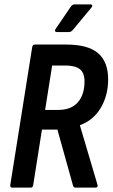

<svg xmlns="http://www.w3.org/2000/svg" viewBox="-20 -859 517 879"><path d="M36.3 0Q25.9 0 26.9 -11.4L127.5 -643.6Q129.5 -655 139.1 -655H283.5Q383.2 -655 429.1 -615.4Q475.1 -575.9 475.1 -495.3Q475.1 -422.3 441.3 -365.2Q407.5 -308.1 345.9 -285.9V-284.9L426.6 -12Q428.6 -7.6 425.7 -3.8Q422.9 0 417.1 0H326.4Q315.8 0 314 -10.4L242.8 -265.6H172.1L131.9 -11.4Q130.5 0 119.9 0ZM186.5 -355.7H245.4Q306 -355.7 336.4 -390.6Q366.9 -425.5 366.9 -486.4Q366.9 -525.9 345.2 -542.5Q323.6 -559.1 278.5 -559.1H218.8ZM239.9 -712.3Q234.3 -712.3 232.3 -716.2Q230.3 -720.2 234.3 -726L303.7 -828Q311.3 -839 322.2 -839H394.2Q400.4 -839 401.9 -834.7Q403.4 -830.4 399.2 -825L314.9 -723.6Q310.1 -717.8 305.7 -715Q301.3 -712.3 294.7 -712.3Z"/></svg>

Font: Sofia Sans Condensed
Style: Italic
Weight: 400
Italic angle: -9°
Designer: Botio Nikoltchev, Ani Petrova
Foundry: lettersoup
Version: Version 4.101